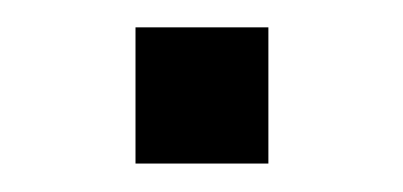

<svg xmlns="http://www.w3.org/2000/svg" viewBox="-20 -426 292 139"><path d="M78.1 -307.6V-406.2H174.3V-307.6Z"/></svg>

Font: Roboto Slab
Style: Regular
Weight: 400
Designer: Google
Version: Version 2.000; ttfautohint (v1.8.1.43-b0c9)